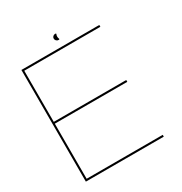

<svg xmlns="http://www.w3.org/2000/svg" viewBox="-174 -878 951 1005"><g transform="rotate(-30 301.0 -375.0)"><path d="M55 0H526V-11H66V-344H504V-355H66V-664H526V-675H55ZM302.5 -713.5Q310 -713.5 307.2 -719.2Q304.5 -725 304.5 -732.5Q304.5 -740 307.2 -745.2Q310 -750.5 302.5 -750.5Q294.5 -750.5 289 -745.2Q283.5 -740 283.5 -732.5Q283.5 -724.5 289.2 -719Q295 -713.5 302.5 -713.5Z"/></g></svg>

Font: Anybody SemiExpanded Thin
Style: Regular
Weight: 250
Width: 6
Version: Version 1.113;gftools[0.9.25]